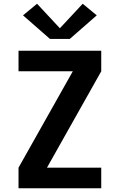

<svg xmlns="http://www.w3.org/2000/svg" viewBox="-20 -1006 640 1026"><path d="M79 0V-110L369 -625H79V-735H521V-625L231 -110H521V0ZM247 -798 103 -924 178 -986 300 -855 422 -986 497 -924 353 -798Z"/></svg>

Font: Iosevka SS04 XBd Ex
Style: Regular
Weight: 800
Width: 7
Monospace: yes
Designer: Belleve Invis
Foundry: Belleve Invis
Version: Version 19.0.0; ttfautohint (v1.8.4)